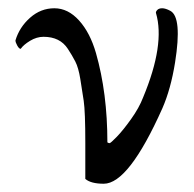

<svg xmlns="http://www.w3.org/2000/svg" viewBox="-20 -442 472 467"><path d="M328.1 -205.1Q381.8 -334 359.4 -410.2Q358.4 -413.1 362.3 -417.5Q366.2 -421.9 374.5 -421.9Q382.8 -421.9 394.5 -415.5Q423.3 -399.9 405.8 -290Q395.5 -225.6 375 -178.7Q293 4.9 232.4 4.9Q201.2 4.9 187.5 -6.8V-93.8Q187.5 -170.4 183.6 -196.8Q179.7 -222.7 175.3 -250Q170.9 -277.3 163.1 -292.5Q155.3 -307.6 145 -323.2Q126 -352.5 85.9 -352.5Q69.3 -352.5 53.2 -342.8Q37.1 -333 30.3 -323.2Q26.4 -323.2 22 -331.1Q17.6 -338.9 17.6 -343.8Q27.3 -376 53.2 -398.9Q79.1 -421.9 112.3 -421.9Q145.5 -421.9 172.4 -392.1Q199.2 -362.3 213.4 -313Q241.2 -215.8 241.2 -95.7Q244.1 -93.8 246.6 -93.8Q249 -93.8 264.2 -109.4Q279.3 -125 298.8 -152.3Q318.4 -179.7 328.1 -205.1Z"/></svg>

Font: CrimsonText-Roman
Style: Roman
Weight: 400
Version: Version 0.13